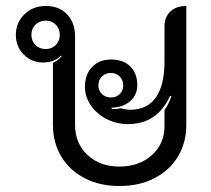

<svg xmlns="http://www.w3.org/2000/svg" viewBox="-20 -613 706 642"><path d="M157 -196V-403Q175 -411 186 -425L184 -427Q161 -404 124 -404Q86 -404 59.5 -430.5Q33 -457 33 -496Q33 -537 61.5 -565Q90 -593 133 -593Q178 -593 204.5 -565Q231 -537 231 -490V-195Q231 -134 272.5 -95Q314 -56 379 -56Q445 -56 487.5 -94Q530 -132 530 -191V-245Q544 -264 553 -291L549 -293Q506 -198 408 -198Q370 -198 336.5 -215Q303 -232 283.5 -261Q264 -290 264 -323Q264 -364 288 -389Q312 -414 351 -414Q392 -414 415.5 -391Q439 -368 439 -328Q439 -296 415.5 -275Q392 -254 353 -253L354 -248Q369 -248 385 -251Q400 -246 416 -246Q472 -246 501 -287Q530 -328 530 -406V-524Q530 -556 549.5 -574.5Q569 -593 603 -593V-196Q603 -136 575 -89.5Q547 -43 496 -17Q445 9 379 9Q314 9 263.5 -17Q213 -43 185 -89.5Q157 -136 157 -196ZM180 -496Q180 -517 166.5 -530.5Q153 -544 133 -544Q112 -544 98.5 -530.5Q85 -517 85 -496Q85 -476 98.5 -462.5Q112 -449 133 -449Q153 -449 166.5 -462.5Q180 -476 180 -496ZM392 -327Q392 -345 380.5 -357Q369 -369 351 -369Q333 -369 321 -357.5Q309 -346 309 -327Q309 -310 321 -298.5Q333 -287 351 -287Q369 -287 380.5 -298.5Q392 -310 392 -327Z"/></svg>

Font: K2D Light
Style: Regular
Weight: 300
Designer: Katatrad Aksorn Co.,Ltd.
Foundry: Cadson Demak Co.,Ltd.
Version: Version 1.000; ttfautohint (v1.6)